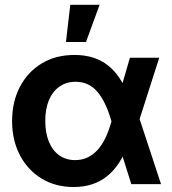

<svg xmlns="http://www.w3.org/2000/svg" viewBox="-20 -751 703 783"><path d="M280.8 11.7Q205.6 11.7 148.9 -23.2Q92.3 -58.1 60.8 -118.9Q29.3 -179.7 29.3 -256.8Q29.3 -335.4 60.8 -396.2Q92.3 -457 149.4 -491.9Q206.5 -526.9 284.2 -526.9Q326.2 -526.9 360.4 -515.9Q394.5 -504.9 421.1 -483.6Q447.8 -462.4 468 -431.6Q488.3 -400.9 502.4 -360.8H529.3L546.9 -272.9L636.7 0H515.6L433.6 -259.3Q422.4 -298.3 408 -328.1Q393.6 -357.9 376.2 -377.7Q358.9 -397.5 337.2 -407.5Q315.4 -417.5 288.6 -417.5Q250 -417.5 222.2 -397.7Q194.3 -377.9 179.4 -342.3Q164.6 -306.6 164.6 -258.3Q164.6 -209.5 179.2 -173.6Q193.8 -137.7 221.2 -117.9Q248.5 -98.1 286.6 -98.1Q314 -98.1 336.9 -108.9Q359.9 -119.6 378.2 -139.9Q396.5 -160.2 410.4 -189.5Q424.3 -218.8 434.6 -256.3L509.8 -515.6H629.4L546.4 -256.3L527.3 -157.7H500.5Q484.9 -116.2 463.9 -84.7Q442.9 -53.2 415.8 -31.7Q388.7 -10.3 355 0.7Q321.3 11.7 280.8 11.7ZM249 -579.6 266.6 -731.4H386.2L330.6 -579.6Z"/></svg>

Font: Inter Cardless Display
Style: Bold
Weight: 700
Designer: Rasmus Andersson
Foundry: rsms
Version: Version 4.001;git-9221beed3